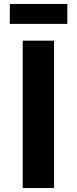

<svg xmlns="http://www.w3.org/2000/svg" viewBox="-20 -948 388 968"><path d="M94.5 0V-743H252.5V0ZM29.5 -827.5V-928H319.5V-827.5Z"/></svg>

Font: Koeln Type Sans
Style: Bold
Weight: 700
Designer: Eben Sorkin
Foundry: Eben Sorkin
Version: Version 2.001